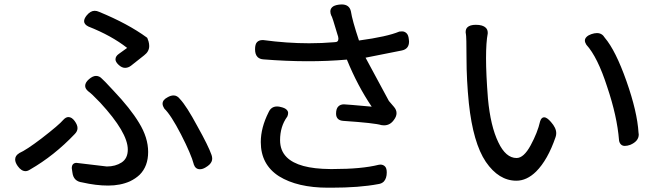

<svg xmlns="http://www.w3.org/2000/svg" viewBox="-20 -789 3040 884"><path d="M526.4 -490.2Q511.7 -503.9 511.7 -515.6Q511.7 -530.3 527.3 -541L565.4 -568.4Q493.2 -625 386.7 -667Q367.2 -676.8 367.2 -691.4Q367.2 -703.1 378.9 -717.8Q396.5 -739.3 416 -739.3Q425.8 -739.3 436.5 -734.4Q569.3 -679.7 656.2 -616.2Q657.2 -615.2 658.2 -614.3L664.1 -597.7Q667 -586.9 667 -577.1Q667 -551.8 643.6 -534.2L583 -486.3Q570.3 -476.6 555.7 -476.6Q541 -476.6 526.4 -490.2ZM310.5 -14.6Q310.5 -27.3 316.4 -33.2Q322.3 -39.1 332 -39.1L471.7 -22.5Q511.7 -22.5 540 -41Q568.4 -59.6 568.4 -100.6Q568.4 -178.7 441.4 -316.4Q401.4 -358.4 385.7 -369.1Q372.1 -380.9 372.1 -393.6Q372.1 -409.2 389.6 -424.3Q407.2 -439.5 421.9 -439.5Q437.5 -439.5 449.2 -426.8Q454.1 -423.8 502 -372.1Q580.1 -290 620.1 -223.6Q662.1 -155.3 662.1 -89.4Q662.1 -23.4 623 15.6Q604.5 33.2 578.1 45.9Q534.2 65.4 478 65.4Q421.9 65.4 358.4 50.8Q318.4 45.9 313.5 5.9Q310.5 -10.7 310.5 -14.6ZM944.3 -31.2Q937.5 -24.4 924.8 -17.1Q912.1 -9.8 900.4 -9.8Q879.9 -9.8 872.1 -32.2Q872.1 -33.2 872.1 -33.2Q860.4 -78.1 813.5 -169.9Q766.6 -260.7 736.3 -289.1Q736.3 -290 736.3 -290Q728.5 -301.8 728.5 -311.5Q728.5 -329.1 751 -340.8Q765.6 -349.6 779.3 -349.6Q795.9 -349.6 808.6 -333Q838.9 -300.8 888.7 -208Q939.5 -117.2 954.1 -75.2Q957 -66.4 957 -58.6Q957 -43.9 944.3 -31.2ZM324.2 -171.9Q229.5 -72.3 119.1 -8.8Q107.4 -1 97.7 -1Q78.1 -1 61.5 -24.4Q49.8 -41 49.8 -54.7Q49.8 -72.3 67.4 -83Q68.4 -83 68.4 -84Q101.6 -98.6 170.9 -151.4Q252.9 -214.8 271.5 -237.3Q283.2 -250 294.9 -250Q310.5 -250 323.7 -231.9Q336.9 -213.9 336.9 -199.2Q336.9 -184.6 324.2 -171.9Z M1519.5 -594.7Q1529.3 -594.7 1533.7 -598.6Q1538.1 -602.5 1538.1 -610.8Q1538.1 -619.1 1533.2 -631.8Q1533.2 -631.8 1526.4 -654.3Q1511.7 -704.1 1507.8 -712.9Q1506.8 -712.9 1504.9 -718.3Q1502.9 -723.6 1502 -727.1Q1501 -730.5 1501 -736.3Q1501 -748 1509.8 -756.3Q1518.6 -764.6 1540 -767.6Q1546.9 -768.6 1552.7 -768.6Q1588.9 -768.6 1595.7 -736.3Q1601.6 -696.3 1632.8 -602.5Q1762.7 -620.1 1818.4 -643.6Q1822.3 -644.5 1831.1 -644.5Q1842.8 -644.5 1851.6 -636.2Q1860.4 -627.9 1862.3 -608.4Q1863.3 -602.5 1863.3 -597.7Q1863.3 -563.5 1830.1 -556.6L1663.1 -523.4L1770.5 -324.2L1793.9 -296.9Q1805.7 -283.2 1805.7 -268.1Q1805.7 -252.9 1793.9 -237.3Q1776.4 -211.9 1748 -211.9Q1742.2 -211.9 1736.3 -212.9Q1705.1 -222.7 1561.5 -232.4Q1543.9 -233.4 1535.6 -242.2Q1527.3 -251 1527.3 -265.6Q1527.3 -288.1 1537.1 -298.3Q1546.9 -308.6 1563.5 -308.6Q1573.2 -308.6 1691.4 -297.9Q1626 -394.5 1577.1 -514.6Q1400.4 -499 1193.4 -515.6Q1175.8 -516.6 1166 -526.4Q1154.3 -538.1 1154.3 -562Q1154.3 -585.9 1163.6 -595.2Q1172.9 -604.5 1188.5 -604.5Q1191.4 -604.5 1192.4 -604.5Q1301.8 -589.8 1403.3 -589.8Q1462.9 -589.8 1519.5 -594.7ZM1274.4 -295.9Q1291 -292 1298.8 -284.7Q1306.6 -277.3 1306.6 -269Q1306.6 -260.7 1302.7 -252Q1301.8 -251 1301.8 -251Q1269.5 -206.1 1269.5 -143.6Q1269.5 -95.7 1299.8 -65.4Q1353.5 -11.7 1500 -10.7Q1506.8 -10.7 1512.7 -10.7Q1645.5 -10.7 1723.6 -30.3Q1727.5 -31.2 1731.4 -31.2Q1744.1 -31.2 1752.4 -22.9Q1760.7 -14.6 1760.7 4.9Q1760.7 32.2 1747.1 46.9Q1737.3 56.6 1721.7 58.6Q1634.8 75.2 1504.9 75.2Q1498 75.2 1490.2 75.2Q1349.6 75.2 1264.6 22.5Q1180.7 -31.2 1180.7 -134.8Q1180.7 -201.2 1216.8 -272.5Q1228.5 -298.8 1255.9 -298.8Q1264.6 -298.8 1274.4 -295.9Z M2225.6 -638.7Q2225.6 -635.7 2225.6 -634.8Q2217.8 -594.7 2217.8 -521Q2217.8 -447.3 2226.6 -335Q2238.3 -208 2274.4 -133.8Q2308.6 -61.5 2358.4 -61.5Q2391.6 -61.5 2423.3 -120.1Q2455.1 -178.7 2466.8 -230.5Q2472.7 -249 2485.4 -249Q2498 -249 2516.6 -227.5Q2541 -200.2 2541 -175.8Q2541 -167 2538.1 -158.2Q2502 -52.7 2448.2 1Q2405.3 43 2357.4 43Q2276.4 43 2216.8 -43.9Q2158.2 -130.9 2138.7 -313.5Q2127.9 -420.9 2127.9 -520.5Q2127.9 -620.1 2125 -633.8Q2124 -635.7 2124 -641.6Q2124 -655.3 2131.8 -663.1Q2143.6 -674.8 2170.9 -674.8Q2203.1 -674.8 2216.8 -661.1Q2225.6 -652.3 2225.6 -638.7ZM2920.9 -169.9Q2920.9 -138.7 2881.8 -122.1Q2868.2 -117.2 2856.9 -117.2Q2845.7 -117.2 2838.9 -124Q2832 -130.9 2830.1 -142.6Q2830.1 -142.6 2830.1 -143.6Q2821.3 -253.9 2775.4 -389.6Q2731.4 -526.4 2679.7 -583Q2672.9 -593.8 2672.9 -602.5Q2672.9 -611.3 2680.7 -619.1Q2688.5 -627 2702.6 -631.8Q2716.8 -636.7 2728.5 -636.7Q2752 -636.7 2764.6 -615.2Q2814.5 -556.6 2864.3 -415.5Q2914.1 -274.4 2919.9 -177.7Q2920.9 -173.8 2920.9 -169.9Z"/></svg>

Font: TaiwanPearl
Style: Regular
Weight: 400
Version: Version 2.102